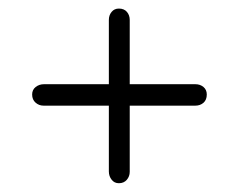

<svg xmlns="http://www.w3.org/2000/svg" viewBox="-20 -562 558 448"><path d="M55 -341.5Q55 -352.5 63.2 -359Q71.5 -365.5 82.5 -365.5H436Q447 -365.5 454.8 -359Q462.5 -352.5 462.5 -341.5Q462.5 -329 454.8 -322.2Q447 -315.5 436 -315.5H81.5Q71 -315.5 63 -322.5Q55 -329.5 55 -341.5ZM257.4 -134.5Q246.7 -134.5 240.4 -142.8Q234 -151 234 -162V-515.5Q234 -526.5 240.4 -534.2Q246.7 -542 257.4 -542Q269.6 -542 276.2 -534.2Q282.7 -526.5 282.7 -515.5V-161Q282.7 -150.5 275.9 -142.5Q269.1 -134.5 257.4 -134.5Z"/></svg>

Font: Fraunces 72pt SuperSoft Light
Style: Regular
Weight: 300
Version: Version 1.000;[0bf87f6ff]